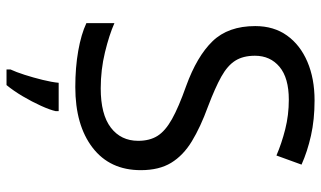

<svg xmlns="http://www.w3.org/2000/svg" viewBox="-218 -546 985 589"><g transform="rotate(90 274.5 -251.5)"><path d="M502 -191Q502 -96 433 -43Q364 10 247 10Q187 10 136 1Q85 -8 51 -24V-110Q87 -94 140.5 -81Q194 -68 251 -68Q331 -68 371.5 -99Q412 -130 412 -183Q412 -218 397 -242Q382 -266 345.5 -286.5Q309 -307 244 -330Q153 -363 106.5 -411Q60 -459 60 -542Q60 -599 89 -639.5Q118 -680 169.5 -702Q221 -724 288 -724Q347 -724 396 -713Q445 -702 485 -684L457 -607Q420 -623 376.5 -634Q333 -645 286 -645Q219 -645 185 -616.5Q151 -588 151 -541Q151 -505 166 -481Q181 -457 215 -438Q249 -419 307 -397Q370 -374 413.5 -347.5Q457 -321 479.5 -284Q502 -247 502 -191ZM321 70Q317 88 304.5 115.5Q292 143 275.5 171Q259 199 241 221H193V209Q201 192 209.5 165.5Q218 139 225 110.5Q232 82 234 61H321Z"/></g></svg>

Font: Noto Sans Old Permic
Style: Regular
Weight: 400
Designer: Monotype Design Team
Foundry: Monotype Imaging Inc.
Version: Version 2.001; ttfautohint (v1.8.4.7-5d5b)